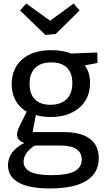

<svg xmlns="http://www.w3.org/2000/svg" viewBox="-20 -823 604 1083"><path d="M338 -78Q436 -78 486.5 -40.5Q537 -3 537 69Q537 153 467.5 196.5Q398 240 262 240Q144 240 84.5 206.5Q25 173 25 109Q25 31 117 -17Q76 -30 76 -65Q76 -79 85.5 -101Q95 -123 131 -193Q90 -216 68 -256Q46 -296 46 -348Q46 -437 105.5 -488.5Q165 -540 270 -540Q333 -540 382 -521L529 -527L530 -468L458 -454Q488 -415 488 -356Q488 -267 427 -215Q366 -163 265 -163Q221 -163 182 -174L164 -78ZM147 -351Q147 -293 177 -262.5Q207 -232 264 -232Q323 -232 355.5 -263.5Q388 -295 388 -354Q388 -412 357.5 -441.5Q327 -471 269 -471Q210 -471 178.5 -440Q147 -409 147 -351ZM441 77Q441 38 411 18Q381 -2 322 -2H175Q113 40 113 89Q113 127 151.5 146Q190 165 271 165Q358 165 399.5 143.5Q441 122 441 77ZM263 -706 395 -803 429 -764 294 -631 236 -626 93 -764 128 -803Z"/></svg>

Font: Bitter Pro Medium
Style: Regular
Weight: 500
Designer: Sol Matas, and Bitter project Authors
Foundry: Sol Matas
Version: Version 1.010